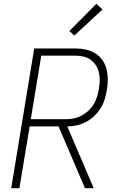

<svg xmlns="http://www.w3.org/2000/svg" viewBox="-20 -990 640 1010"><path d="M427 0 288 -325H136L82 0H39L160 -735H378Q406 -735 433 -729Q460 -723 482 -709Q504 -695 519 -673.5Q534 -652 540.5 -626Q547 -600 547 -572Q547 -544 542 -516Q538 -492 530.5 -467Q523 -442 508.5 -419.5Q494 -397 474.5 -378.5Q455 -360 431.5 -348Q408 -336 383 -330.5Q358 -325 334 -325L473 0ZM142 -363H325Q346 -363 367 -367Q388 -371 407.5 -381Q427 -391 444 -406.5Q461 -422 472.5 -441Q484 -460 490.5 -481Q497 -502 500 -522Q504 -544 504.5 -565.5Q505 -587 500.5 -607.5Q496 -628 485 -645.5Q474 -663 457.5 -675Q441 -687 421 -692Q401 -697 379 -697H197ZM371 -803 345 -827 487 -970 519 -940Z"/></svg>

Font: Iosevka Extralight Extended
Style: Italic
Weight: 200
Width: 7
Italic angle: -9°
Monospace: yes
Designer: Belleve Invis
Foundry: Belleve Invis
Version: Version 32.5.0; ttfautohint (v1.8.4)